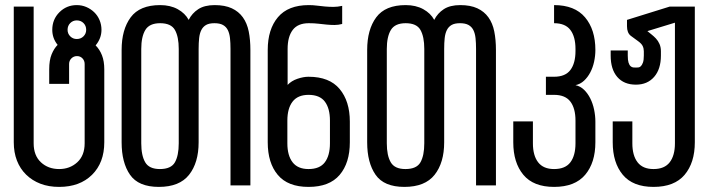

<svg xmlns="http://www.w3.org/2000/svg" viewBox="-20 -727 2780 753"><path d="M281 -647Q266 -647 255.5 -636.5Q245 -626 245 -610Q245 -595 255.5 -584.5Q266 -574 281 -574Q297 -574 307.5 -584.5Q318 -595 318 -610Q318 -626 307.5 -636.5Q297 -647 281 -647ZM355 -549Q371 -533 380 -510Q389 -487 389 -455V-169Q389 -89 341 -41.5Q293 6 212 6Q171 6 138.5 -6.5Q106 -19 82.5 -42Q59 -65 46.5 -97Q34 -129 34 -169V-701H112V-165Q112 -117 140.5 -90.5Q169 -64 212 -64Q254 -64 283 -90.5Q312 -117 312 -165V-476Q312 -489 303.5 -498Q295 -507 282 -507Q269 -507 260 -498Q251 -489 251 -476V-398H173V-455Q173 -491 182.5 -514Q192 -537 206 -551Q185 -577 185 -610Q185 -651 213 -679Q241 -707 281 -707Q301 -707 318.5 -699.5Q336 -692 349.5 -679Q363 -666 370.5 -648Q378 -630 378 -610Q378 -593 372 -577.5Q366 -562 355 -549Z M681 -535Q681 -583 666 -609.5Q651 -636 608 -636Q566 -636 550 -609.5Q534 -583 534 -535V-165Q534 -117 549.5 -90.5Q565 -64 607 -64Q651 -64 666 -90.5Q681 -117 681 -165ZM822 -707Q862 -707 889 -694.5Q916 -682 932.5 -659Q949 -636 955.5 -603.5Q962 -571 962 -531V0H884V-535Q884 -559 882 -577.5Q880 -596 873.5 -609Q867 -622 854.5 -629Q842 -636 821 -636Q800 -636 788 -629Q776 -622 769.5 -609Q763 -596 761 -577.5Q759 -559 759 -535V-169Q759 -89 721.5 -41.5Q684 6 603 6Q523 6 490 -41.5Q457 -89 457 -169V-531Q457 -611 492.5 -659Q528 -707 608 -707Q648 -707 677 -691Q706 -675 720 -649Q733 -675 757.5 -691Q782 -707 822 -707Z M1274 -254Q1274 -302 1254 -328.5Q1234 -355 1190 -355Q1148 -355 1127.5 -328.5Q1107 -302 1107 -254V-165Q1107 -117 1127.5 -90.5Q1148 -64 1190 -64Q1234 -64 1254 -90.5Q1274 -117 1274 -165ZM1190 -426Q1272 -426 1312 -378Q1352 -330 1352 -250V-169Q1352 -88 1312 -41Q1272 6 1190 6Q1109 6 1069.5 -41Q1030 -88 1030 -169V-531Q1030 -612 1070 -659.5Q1110 -707 1191 -707Q1207 -707 1222.5 -705Q1238 -703 1254.5 -701.5Q1271 -700 1288 -700Q1304 -700 1322 -704V-633Q1307 -629 1292 -629Q1277 -629 1261.5 -630.5Q1246 -632 1229 -634Q1212 -636 1191 -636Q1148 -636 1128 -609.5Q1108 -583 1108 -535V-394Q1123 -410 1146.5 -418Q1170 -426 1190 -426Z M1644 -535Q1644 -583 1629 -609.5Q1614 -636 1571 -636Q1529 -636 1513 -609.5Q1497 -583 1497 -535V-165Q1497 -117 1512.5 -90.5Q1528 -64 1570 -64Q1614 -64 1629 -90.5Q1644 -117 1644 -165ZM1785 -707Q1825 -707 1852 -694.5Q1879 -682 1895.5 -659Q1912 -636 1918.5 -603.5Q1925 -571 1925 -531V0H1847V-535Q1847 -559 1845 -577.5Q1843 -596 1836.5 -609Q1830 -622 1817.5 -629Q1805 -636 1784 -636Q1763 -636 1751 -629Q1739 -622 1732.5 -609Q1726 -596 1724 -577.5Q1722 -559 1722 -535V-169Q1722 -89 1684.5 -41.5Q1647 6 1566 6Q1486 6 1453 -41.5Q1420 -89 1420 -169V-531Q1420 -611 1455.5 -659Q1491 -707 1571 -707Q1611 -707 1640 -691Q1669 -675 1683 -649Q1696 -675 1720.5 -691Q1745 -707 1785 -707Z M2237 -393Q2256 -389 2270.5 -375Q2285 -361 2295 -341Q2305 -321 2310 -297Q2315 -273 2315 -250V-169Q2315 -89 2275 -41.5Q2235 6 2153 6Q2072 6 2032.5 -41.5Q1993 -89 1993 -169V-251H2070V-165Q2070 -117 2090.5 -90.5Q2111 -64 2153 -64Q2197 -64 2217 -90.5Q2237 -117 2237 -165V-254Q2237 -302 2217 -328.5Q2197 -355 2153 -355H2121V-426H2153Q2197 -426 2217 -452.5Q2237 -479 2237 -527V-535Q2237 -583 2217 -609.5Q2197 -636 2153 -636V-707Q2234 -707 2274.5 -659Q2315 -611 2315 -531Q2315 -508 2310 -485Q2305 -462 2295 -443Q2285 -424 2270.5 -410.5Q2256 -397 2237 -393Z M2705 -701V-169Q2705 -89 2665 -41.5Q2625 6 2543 6Q2462 6 2422.5 -41.5Q2383 -89 2383 -169V-251H2460V-165Q2460 -117 2480.5 -90.5Q2501 -64 2543 -64Q2586 -64 2606.5 -90.5Q2627 -117 2627 -165V-638L2519 -605Q2526 -599 2535 -592Q2544 -585 2552.5 -576Q2561 -567 2566.5 -554.5Q2572 -542 2572 -526V-509Q2572 -456 2545.5 -425.5Q2519 -395 2474 -395Q2427 -395 2401 -425Q2375 -455 2375 -509V-529H2442V-509Q2442 -491 2445 -481.5Q2448 -472 2453 -467.5Q2458 -463 2463.5 -462.5Q2469 -462 2474 -462Q2478 -462 2483.5 -462.5Q2489 -463 2493.5 -467.5Q2498 -472 2501.5 -481.5Q2505 -491 2505 -509V-526Q2505 -537 2500.5 -546.5Q2496 -556 2482 -566Q2469 -575 2454 -586.5Q2439 -598 2439 -624V-649L2606 -701Z"/></svg>

Font: Bebas Neue Regular
Style: Regular
Weight: 400
Designer: Ryoichi Tsunekawa & LGV (GE)
Foundry: Free Software Foundation, Inc.
Version: Version 1.003 August 13, 2016